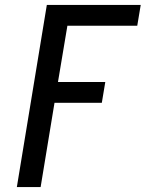

<svg xmlns="http://www.w3.org/2000/svg" viewBox="-20 -550 640 775"><path d="M48 205 169 -530H548L534 -446H252L214 -219H405L391 -135H200L144 205Z"/></svg>

Font: Iosevka Slab MdExObl
Style: Regular
Weight: 500
Width: 7
Italic angle: -9°
Monospace: yes
Designer: Belleve Invis
Foundry: Belleve Invis
Version: Version 11.1.1; ttfautohint (v1.8.3)